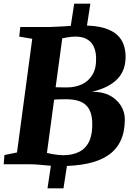

<svg xmlns="http://www.w3.org/2000/svg" viewBox="-22 -889 729 1039"><path d="M299 10Q275 10 247.2 7.5Q219.5 5 192 2.5Q164.5 0 142 0H-2L2 -50L70 -64L152.5 -679L82 -691L88 -743H250.5Q279.5 -743.5 307.2 -745.5Q335 -747.5 364 -749.2Q393 -751 425 -751Q496 -751 541 -737.5Q586 -724 611 -701Q636 -678 646.2 -649.5Q656.5 -621 657.5 -591.5Q660.5 -511 614.2 -462.5Q568 -414 475 -392Q531 -393.5 570.8 -372.8Q610.5 -352 632 -317.5Q653.5 -283 653.5 -243.5Q653.5 -175 630.5 -126.8Q607.5 -78.5 562.5 -48.2Q517.5 -18 451.5 -4Q385.5 10 299 10ZM341.5 -416Q384 -416 420.2 -432.2Q456.5 -448.5 478.2 -484.5Q500 -520.5 498 -578.5Q496.5 -615.5 483.5 -640.5Q470.5 -665.5 446 -678.2Q421.5 -691 386 -691Q377 -691 364.8 -689.8Q352.5 -688.5 339.8 -686.5Q327 -684.5 315 -681.5L279 -417Q297 -416.5 311.2 -416.2Q325.5 -416 341.5 -416ZM318.5 -49Q372 -49 408.2 -68.2Q444.5 -87.5 462 -127.2Q479.5 -167 477 -228.5Q475 -291 441.8 -321.5Q408.5 -352 333.5 -352Q313.5 -352 300.2 -351.5Q287 -351 271 -350L232 -61.5Q245 -58 260.8 -55.2Q276.5 -52.5 292.2 -50.8Q308 -49 318.5 -49ZM235 130 257.5 -19H344.5L321.5 130ZM356.5 -720.5 379.5 -869H467L444 -720.5Z"/></svg>

Font: Merriweather 24pt Black
Style: Italic
Weight: 900
Italic angle: -7.8°
Designer: Eben Sorkin
Foundry: Eben Sorkin
Version: Version 2.101